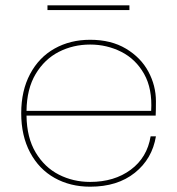

<svg xmlns="http://www.w3.org/2000/svg" viewBox="-20 -697 668 724"><path d="M320 -11Q411 -11 473 -57Q535 -103 548 -183H568Q554 -98 488.5 -45.5Q423 7 320 7Q245 7 186 -26Q127 -59 93.5 -122Q60 -185 60 -270Q60 -355 93.5 -418Q127 -481 186 -514Q245 -547 320 -547Q399 -547 455 -513.5Q511 -480 539.5 -427Q568 -374 568 -315Q568 -279 567 -261H80Q81 -178 114.5 -122Q148 -66 202 -38.5Q256 -11 320 -11ZM320 -529Q256 -529 202 -501.5Q148 -474 114.5 -418Q81 -362 80 -279H550Q555 -362 523.5 -418Q492 -474 437.5 -501.5Q383 -529 320 -529ZM468 -677V-659H159V-677Z"/></svg>

Font: Fz Poppins Thin
Style: Regular
Weight: 100
Designer: Ninad Kale (Devanagari), Jonny Pinhorn (Latin)
Foundry: Indian Type Foundry
Version: Vit hóa bi Vntype.Com & FontZin.Com